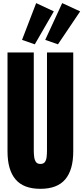

<svg xmlns="http://www.w3.org/2000/svg" viewBox="-20 -1193 530 1221"><path d="M236.8 7.8Q129.4 7.8 78.6 -52.5Q27.8 -112.8 27.8 -230V-859.4H194.8V-236.8Q194.8 -215.3 197.3 -195.6Q199.7 -175.8 208.5 -163.1Q217.3 -150.4 236.8 -150.4Q256.8 -150.4 265.6 -162.8Q274.4 -175.3 276.6 -195.3Q278.8 -215.3 278.8 -236.8V-859.4H445.8V-230Q445.8 -112.8 395 -52.5Q344.2 7.8 236.8 7.8ZM348.6 -911.1 267.6 -939.5 375.5 -1173.3 489.7 -1120.6ZM201.2 -911.1 120.1 -939.5 210 -1173.3 322.3 -1120.6Z"/></svg>

Font: webenart
Style: Regular
Weight: 400
Designer: Vernon Adams
Foundry: Vernon Adams
Version: Version 2.116; ttfautohint (v1.8.3)